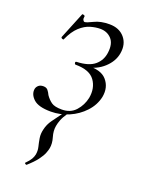

<svg xmlns="http://www.w3.org/2000/svg" viewBox="-126 -465 585 774"><g transform="rotate(20 166.0 -78.0)"><path d="M110 -375Q118 -375 144 -388Q170 -401 208 -401Q250 -401 273 -374Q296 -347 289 -306Q283 -270 252 -241.5Q221 -213 174 -205L178 -213Q238 -218 263.5 -188.5Q289 -159 281 -116Q273 -79 246 -50Q219 -21 182 -5Q145 11 105 11Q52 11 30.5 -9Q9 -29 13 -53Q15 -62 22.5 -68.5Q30 -75 43 -75Q56 -75 62.5 -67Q69 -59 74 -48Q85 -32 99 -22Q113 -12 144 -12Q181 -12 203 -36.5Q225 -61 232 -94Q240 -138 217.5 -169.5Q195 -201 135 -201Q131 -201 130 -207Q129 -213 135 -213Q187 -215 212 -236.5Q237 -258 241 -292Q246 -331 227.5 -351Q209 -371 179 -371Q160 -371 137.5 -364.5Q115 -358 93.5 -338.5Q72 -319 55 -281Q54 -278 48.5 -280.5Q43 -283 44 -287L90 -400Q91 -403 97 -401Q103 -399 102 -396Q100 -386 103 -380.5Q106 -375 110 -375ZM87 246Q85 247 81 244Q77 241 80 239Q94 225 100 214.5Q106 204 108 194Q111 177 107 161Q103 145 100 127Q97 109 102 89Q107 66 121.5 46Q136 26 161 -8Q163 -10 168 -7.5Q173 -5 171 -2Q158 17 152.5 31.5Q147 46 145 58Q141 80 148.5 105Q156 130 152 151Q151 158 145.5 172.5Q140 187 126 205.5Q112 224 87 246Z"/></g></svg>

Font: Cormorant Infant Light
Style: Italic
Weight: 300
Italic angle: -10°
Designer: Christian Thalmann (Catharsis Fonts)
Foundry: Catharsis Fonts
Version: Version 4.001